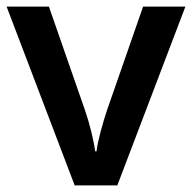

<svg xmlns="http://www.w3.org/2000/svg" viewBox="-20 -561 581 581"><path d="M206 0H335L541 -541H413L304 -228C291 -189 276 -136 272 -103H268C264 -135 251 -188 237 -228L128 -541H0Z"/></svg>

Font: Noto Sans Kayah Li SemiBold
Style: Regular
Weight: 600
Designer: Monotype Design Team, Sérgio Martins
Foundry: Monotype Imaging Inc.
Version: Version 2.002